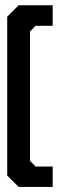

<svg xmlns="http://www.w3.org/2000/svg" viewBox="-20 -721 271 740"><path d="M7.8 -44.4V-656.7L51.8 -700.7H183.1V-621.6H117.2L95.7 -599.6V-101.1L117.2 -79.1H183.1V-0.5H51.8Z"/></svg>

Font: Silence
Style: Regular
Weight: 400
Designer: Lilo Joris
Foundry: Lilo Joris
Version: Version 1.035;Fontself Maker 3.5.7